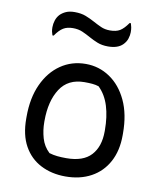

<svg xmlns="http://www.w3.org/2000/svg" viewBox="-87 -850 775 930"><g transform="rotate(10 300.0 -385.0)"><path d="M302 -543Q367 -543 420.5 -507Q474 -471 505.5 -404Q537 -337 537 -243V-233Q537 -158 507.5 -103Q478 -48 424 -18.5Q370 11 298 11Q230 11 176.5 -16.5Q123 -44 93 -98Q63 -152 63 -232V-242Q63 -334 94 -401.5Q125 -469 179 -506Q233 -543 302 -543ZM311 -455Q230 -455 191 -394.5Q152 -334 152 -237V-231Q152 -191 163 -152.5Q174 -114 203 -87Q223 -81 243 -79Q263 -77 287 -77Q370 -77 409 -119.5Q448 -162 448 -237V-243Q448 -309 432 -361Q416 -413 381 -447Q366 -452 349 -453.5Q332 -455 311 -455ZM388 -723Q418 -723 436.5 -734Q455 -745 476 -775H482Q485 -766 487 -756Q489 -746 489 -732Q489 -717 483.5 -700Q478 -683 464 -669Q440 -645 392 -645Q362 -645 339.5 -654Q317 -663 297.5 -674Q278 -685 257.5 -694Q237 -703 210 -703Q182 -703 163 -691.5Q144 -680 124 -651H118Q115 -660 113 -668.5Q111 -677 111 -690Q111 -707 116.5 -724Q122 -741 134 -754Q146 -766 163 -773.5Q180 -781 205 -781Q237 -781 260 -772Q283 -763 303 -752Q323 -741 343 -732Q363 -723 388 -723Z"/></g></svg>

Font: Recursive Mn Csl St
Style: Regular
Weight: 400
Monospace: yes
Version: Version 1.079;hotconv 1.0.112;makeotfexe 2.5.65598; ttfautoh